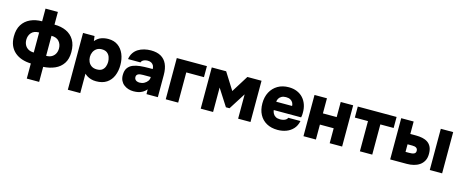

<svg xmlns="http://www.w3.org/2000/svg" viewBox="-45 -1434 5712 2370"><g transform="rotate(15 2811.5 -249.0)"><path d="M316 197V4Q253 2 200.5 -15.5Q148 -33 109 -66.5Q70 -100 48.5 -149Q27 -198 27 -265Q27 -356 64.5 -415.5Q102 -475 167.5 -505Q233 -535 316 -535V-697H474V-535Q561 -535 626 -504.5Q691 -474 727 -413.5Q763 -353 763 -261Q763 -172 725 -115Q687 -58 622 -29Q557 0 474 5V197ZM316 -136V-392Q250 -392 218 -355Q186 -318 186 -265Q186 -228 201 -199Q216 -170 245 -153Q274 -136 316 -136ZM474 -136Q517 -136 545.5 -153Q574 -170 589 -199Q604 -228 604 -265Q604 -318 571.5 -355Q539 -392 474 -392Z M841 199V-527H988L996 -464Q1031 -506 1074 -521Q1117 -536 1164 -536Q1237 -536 1287 -500Q1337 -464 1363 -402Q1389 -340 1389 -263Q1389 -186 1363 -124.5Q1337 -63 1284 -27.5Q1231 8 1149 8Q1113 8 1084.5 -0.5Q1056 -9 1035 -22Q1014 -35 1000 -49V199ZM1121 -136Q1165 -136 1189 -155Q1213 -174 1223 -203Q1233 -232 1233 -261Q1233 -293 1222 -323.5Q1211 -354 1186 -373Q1161 -392 1118 -392Q1079 -392 1052.5 -373.5Q1026 -355 1012.5 -326Q999 -297 999 -264Q999 -231 1012 -202Q1025 -173 1052 -154.5Q1079 -136 1121 -136Z M1626 8Q1592 8 1560.5 -2Q1529 -12 1503.5 -32Q1478 -52 1463.5 -82Q1449 -112 1449 -152Q1449 -209 1472.5 -242.5Q1496 -276 1536.5 -292.5Q1577 -309 1629 -314Q1681 -319 1737 -319H1787Q1787 -344 1777.5 -362.5Q1768 -381 1749 -392Q1730 -403 1702 -403Q1682 -403 1664.5 -397.5Q1647 -392 1635.5 -382.5Q1624 -373 1620 -359H1461Q1468 -406 1490.5 -439.5Q1513 -473 1546.5 -494Q1580 -515 1622 -525.5Q1664 -536 1708 -536Q1786 -536 1836.5 -507Q1887 -478 1912.5 -422Q1938 -366 1938 -283V0H1793L1792 -61Q1770 -35 1743.5 -19.5Q1717 -4 1688 2Q1659 8 1626 8ZM1674 -115Q1705 -115 1731 -129Q1757 -143 1773 -165Q1789 -187 1789 -212V-218H1692Q1673 -218 1657.5 -216Q1642 -214 1630.5 -208.5Q1619 -203 1612.5 -193.5Q1606 -184 1606 -169Q1606 -152 1614.5 -139.5Q1623 -127 1638.5 -121Q1654 -115 1674 -115Z M2039 0V-527H2424V-386H2198V0Z M2486 0V-527H2670L2806 -311L2941 -527H3122V0H2964V-311L2828 -97H2782L2644 -312V0Z M3469 8Q3387 8 3327.5 -25Q3268 -58 3236 -118.5Q3204 -179 3204 -261Q3204 -343 3237 -405Q3270 -467 3329.5 -502Q3389 -537 3470 -537Q3528 -537 3574 -518Q3620 -499 3652 -464.5Q3684 -430 3701 -382Q3718 -334 3717 -276Q3717 -261 3716 -246.5Q3715 -232 3711 -217H3361Q3364 -192 3376 -171Q3388 -150 3410 -138Q3432 -126 3466 -126Q3490 -126 3509.5 -131.5Q3529 -137 3542 -147.5Q3555 -158 3559 -171H3715Q3702 -108 3665 -68.5Q3628 -29 3577 -10.5Q3526 8 3469 8ZM3364 -324H3567Q3567 -345 3556.5 -365Q3546 -385 3524 -397.5Q3502 -410 3467 -410Q3433 -410 3410 -397Q3387 -384 3376 -364Q3365 -344 3364 -324Z M3799 0V-527H3958V-334H4134V-527H4293V0H4134V-191H3958V0Z M4520 0V-386H4352V-527H4848V-386H4678V0Z M4907 0V-527H5066V-368H5139Q5182 -368 5221 -360Q5260 -352 5289.5 -332Q5319 -312 5335.5 -277.5Q5352 -243 5352 -190Q5352 -137 5332.5 -101Q5313 -65 5280 -42.5Q5247 -20 5205.5 -10Q5164 0 5120 0ZM5066 -139H5111Q5131 -139 5146.5 -141Q5162 -143 5173.5 -148.5Q5185 -154 5190.5 -163Q5196 -172 5196 -186Q5196 -201 5190.5 -210.5Q5185 -220 5176 -225.5Q5167 -231 5154.5 -233.5Q5142 -236 5126 -236H5066ZM5413 0V-527H5571V0Z"/></g></svg>

Font: Onest ExtraBold
Style: Regular
Weight: 800
Designer: Dmitri Voloshin, Andrey Kudryavtsev
Foundry: Dmitri Voloshin, Andrey Kudryavtsev
Version: Version 1.000;gftools[0.9.33]